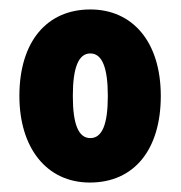

<svg xmlns="http://www.w3.org/2000/svg" viewBox="-20 -742 382 406"><path d="M320 -539C320 -654 260 -722 171 -722C79 -722 21 -654 21 -539C21 -430 78 -356 170 -356C264 -356 320 -426 320 -539ZM134 -539C134 -599 146 -629 171 -629C196 -629 208 -599 208 -539C208 -479 196 -450 171 -450C146 -450 134 -479 134 -539Z"/></svg>

Font: Noto Sans Ethiopic ExtraCondensed Black
Style: Regular
Weight: 900
Width: 2
Designer: Monotype Design Team
Foundry: Monotype Imaging Inc.
Version: Version 2.102